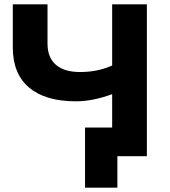

<svg xmlns="http://www.w3.org/2000/svg" viewBox="-20 -720 784 885"><path d="M657 -700V0H521V145H372V-132H497V-286Q407 -253 330 -253Q189 -253 114 -316.5Q39 -380 39 -501V-700H199V-519Q199 -455 237.5 -421.5Q276 -388 349 -388Q430 -388 497 -418V-700Z"/></svg>

Font: APTA Sans Regular
Style: Bold Italic
Weight: 700
Version: Version 7.200